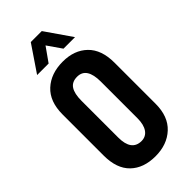

<svg xmlns="http://www.w3.org/2000/svg" viewBox="-279 -957 1025 1025"><g transform="rotate(-45 234.0 -444.0)"><path d="M38.1 -190.4V-501Q38.1 -598.6 93.3 -649.4Q148.4 -700.2 238.3 -700.2Q325.2 -700.2 377.4 -649.4Q429.7 -598.6 429.7 -501V-190.4Q429.7 -94.7 374.5 -43.5Q319.3 7.8 231.4 7.8Q141.6 7.8 89.8 -42.5Q38.1 -92.8 38.1 -190.4ZM306.6 -204.1V-481.4Q306.6 -534.2 289.1 -561.5Q271.5 -588.9 235.4 -588.9Q196.3 -588.9 178.7 -562Q161.1 -535.2 161.1 -481.4V-204.1Q161.1 -103.5 235.4 -102.5Q269.5 -102.5 288.1 -129.4Q306.6 -156.2 306.6 -204.1ZM191.4 -894.5H274.4L377 -746.1H290L234.4 -826.2L177.7 -746.1H90.8Z"/></g></svg>

Font: Altinn-DIN Condensed
Style: DINCondensed-Bold
Weight: 700
Width: 3
Designer: Charles Nix
Foundry: Altinn
Version: Version 2.00